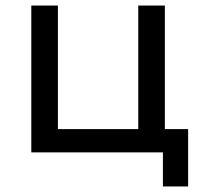

<svg xmlns="http://www.w3.org/2000/svg" viewBox="-20 -550 730 693"><path d="M568 123V0H93V-530H189V-84H479V-530H575V-84H659V123Z"/></svg>

Font: Montserrat Z Med
Style: Regular
Weight: 500
Designer: Julieta Ulanovsky
Foundry: Julieta Ulanovsky
Version: Version 8.000